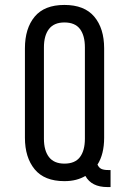

<svg xmlns="http://www.w3.org/2000/svg" viewBox="-20 -727 543 778"><path d="M241 -707Q322 -707 362 -659.5Q402 -612 402 -531V-169Q402 -102 375 -60Q381 -47 391 -42.5Q401 -38 418 -38H428V31H415Q351 31 326 -14Q309 -4 288 1.5Q267 7 241 7Q160 7 120.5 -41Q81 -89 81 -169V-531Q81 -612 120.5 -659.5Q160 -707 241 -707ZM241 -636Q199 -636 178.5 -609.5Q158 -583 158 -535V-165Q158 -117 178.5 -90.5Q199 -64 241 -64Q284 -64 304 -90.5Q324 -117 324 -165V-535Q324 -583 304 -609.5Q284 -636 241 -636Z"/></svg>

Font: Bebas Neue Regular
Style: Regular
Weight: 400
Designer: Ryoichi Tsunekawa & LGV (GE)
Foundry: Free Software Foundation, Inc.
Version: Version 1.003 August 13, 2016